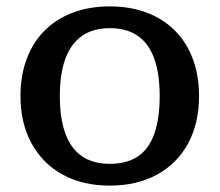

<svg xmlns="http://www.w3.org/2000/svg" viewBox="-20 -568 686 600"><path d="M602 -268Q602 -183 568 -120Q534 -57 471 -22.5Q408 12 323 12Q238 12 175.5 -22.5Q113 -57 78.5 -120Q44 -183 44 -268Q44 -332 63.5 -384Q83 -436 119.5 -472.5Q156 -509 207.5 -528.5Q259 -548 323 -548Q387 -548 438.5 -528.5Q490 -509 526.5 -472.5Q563 -436 582.5 -384Q602 -332 602 -268ZM167 -268Q167 -197 184.5 -150Q202 -103 236.5 -79.5Q271 -56 323 -56Q376 -56 410.5 -79Q445 -102 462 -149.5Q479 -197 479 -268Q479 -338 462 -385Q445 -432 410.5 -456Q376 -480 323 -480Q271 -480 236.5 -456Q202 -432 184.5 -385Q167 -338 167 -268Z"/></svg>

Font: Roboto Serif 20pt Medium
Style: Regular
Weight: 500
Version: Version 1.008